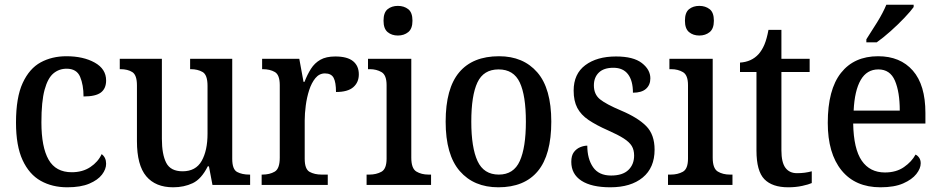

<svg xmlns="http://www.w3.org/2000/svg" viewBox="-20 -786 3997 816"><path d="M266 10Q202 10 153 -17.5Q104 -45 76 -105.5Q48 -166 48 -265Q48 -372 76.5 -433.5Q105 -495 153 -521Q201 -547 262 -547Q334 -547 382.5 -520Q431 -493 431 -444Q431 -410 409 -393Q387 -376 335 -376Q335 -425 320.5 -459.5Q306 -494 263 -494Q231 -494 207 -474Q183 -454 169.5 -404.5Q156 -355 156 -266Q156 -161 186.5 -107.5Q217 -54 285 -54Q331 -54 364 -76Q397 -98 412 -131Q431 -117 431 -90Q431 -67 413.5 -44Q396 -21 359.5 -5.5Q323 10 266 10Z M716 10Q641 10 601.5 -37Q562 -84 562 -186V-423Q562 -467 542.5 -479.5Q523 -492 492 -492H489V-536H668V-196Q668 -130 686.5 -94Q705 -58 756 -58Q812 -58 837 -102Q862 -146 862 -218V-421Q862 -468 841 -480Q820 -492 791 -492H788V-536H967V-111Q967 -66 988 -55Q1009 -44 1039 -44H1043V0H883L868 -79H863Q836 -25 799 -7.5Q762 10 716 10Z M1092 0V-44H1095Q1126 -44 1147.5 -56.5Q1169 -69 1169 -116V-424Q1169 -468 1148 -480Q1127 -492 1097 -492H1094V-536H1252L1270 -438H1274Q1286 -469 1301.5 -493.5Q1317 -518 1341.5 -532Q1366 -546 1405 -546Q1456 -546 1480.5 -526Q1505 -506 1505 -470Q1505 -436 1481.5 -415.5Q1458 -395 1408 -395Q1408 -436 1398 -455Q1388 -474 1361 -474Q1337 -474 1320.5 -454Q1304 -434 1294 -403Q1284 -372 1279.5 -337.5Q1275 -303 1275 -274V-111Q1275 -67 1296 -55.5Q1317 -44 1347 -44H1373V0Z M1671 -635Q1645 -635 1627.5 -649.5Q1610 -664 1610 -698Q1610 -733 1627.5 -747Q1645 -761 1671 -761Q1697 -761 1715 -747Q1733 -733 1733 -698Q1733 -664 1715 -649.5Q1697 -635 1671 -635ZM1538 0V-44H1550Q1579 -44 1601 -56Q1623 -68 1623 -112V-424Q1623 -467 1601.5 -479.5Q1580 -492 1552 -492H1544V-536H1728V-116Q1728 -70 1749.5 -57Q1771 -44 1801 -44H1812V0Z M2098 10Q1994 10 1934 -59Q1874 -128 1874 -269Q1874 -410 1931.5 -478.5Q1989 -547 2101 -547Q2204 -547 2263.5 -478.5Q2323 -410 2323 -269Q2323 -128 2266 -59Q2209 10 2098 10ZM2100 -44Q2163 -44 2189 -101.5Q2215 -159 2215 -269Q2215 -380 2189 -435.5Q2163 -491 2099 -491Q2035 -491 2009 -435.5Q1983 -380 1983 -269Q1983 -159 2009.5 -101.5Q2036 -44 2100 -44Z M2574 10Q2494 10 2451 -18Q2408 -46 2408 -98Q2408 -125 2419 -139.5Q2430 -154 2446 -160.5Q2462 -167 2476 -167Q2476 -111 2500.5 -75.5Q2525 -40 2577 -40Q2626 -40 2650.5 -63.5Q2675 -87 2675 -125Q2675 -149 2665 -165.5Q2655 -182 2631 -197.5Q2607 -213 2564 -232Q2514 -254 2481.5 -276Q2449 -298 2433.5 -327.5Q2418 -357 2418 -401Q2418 -472 2467.5 -509Q2517 -546 2598 -546Q2672 -546 2708 -518Q2744 -490 2744 -453Q2744 -425 2725.5 -408.5Q2707 -392 2670 -392Q2670 -443 2649 -470.5Q2628 -498 2587 -498Q2546 -498 2525 -477.5Q2504 -457 2504 -423Q2504 -385 2530 -364Q2556 -343 2620 -316Q2691 -286 2726.5 -250Q2762 -214 2762 -150Q2762 -73 2711.5 -31.5Q2661 10 2574 10Z M2952 -635Q2926 -635 2908.5 -649.5Q2891 -664 2891 -698Q2891 -733 2908.5 -747Q2926 -761 2952 -761Q2978 -761 2996 -747Q3014 -733 3014 -698Q3014 -664 2996 -649.5Q2978 -635 2952 -635ZM2819 0V-44H2831Q2860 -44 2882 -56Q2904 -68 2904 -112V-424Q2904 -467 2882.5 -479.5Q2861 -492 2833 -492H2825V-536H3009V-116Q3009 -70 3030.5 -57Q3052 -44 3082 -44H3093V0Z M3330 10Q3262 10 3228.5 -24.5Q3195 -59 3195 -146V-480H3125V-520Q3174 -523 3204 -556Q3219 -573 3229 -597Q3239 -621 3246 -659H3301V-536H3421V-480H3301V-147Q3301 -96 3318 -73Q3335 -50 3367 -50Q3385 -50 3400 -52Q3415 -54 3430 -58V-8Q3417 -2 3389.5 4Q3362 10 3330 10Z M3722 10Q3615 10 3556.5 -62Q3498 -134 3498 -264Q3498 -405 3554 -476Q3610 -547 3712 -547Q3806 -547 3859.5 -486Q3913 -425 3913 -306V-261H3606Q3608 -153 3642.5 -103Q3677 -53 3741 -53Q3789 -53 3822 -76Q3855 -99 3871 -129Q3880 -125 3886.5 -115.5Q3893 -106 3893 -92Q3893 -70 3874.5 -46.5Q3856 -23 3818.5 -6.5Q3781 10 3722 10ZM3804 -316Q3804 -395 3783.5 -443Q3763 -491 3713 -491Q3664 -491 3638 -446Q3612 -401 3608 -316ZM3662 -619Q3683 -651 3708 -691.5Q3733 -732 3747 -766H3863V-756Q3851 -739 3824 -710.5Q3797 -682 3765 -653.5Q3733 -625 3706 -606H3662Z"/></svg>

Font: Noto Serif Bengali SemiCondensed Medium
Style: Regular
Weight: 500
Width: 4
Designer: Juan Bruce, Universal Thirst, Indian Type Foundry and the Monotype Design Team.
Foundry: Monotype Imaging Inc.
Version: Version 2.003; ttfautohint (v1.8.4.7-5d5b)